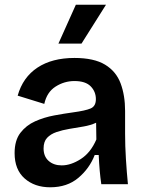

<svg xmlns="http://www.w3.org/2000/svg" viewBox="-20 -782 617 815"><path d="M193 13Q127 13 84.5 -24.5Q42 -62 42 -132Q42 -186 66.5 -218Q91 -250 129 -267Q167 -284 210 -292Q253 -300 290 -305Q342 -312 364.5 -321.5Q387 -331 387 -361Q387 -393 365 -415.5Q343 -438 296 -438Q253 -438 216 -414.5Q179 -391 168 -341L55 -376Q77 -454 139 -495Q201 -536 296 -536Q379 -536 426 -507.5Q473 -479 492 -428Q511 -377 511 -311V-214Q511 -163 514.5 -107Q518 -51 523 0H410Q402 -54 399 -124H382Q360 -67 312.5 -27Q265 13 193 13ZM242 -80Q281 -80 323 -107Q365 -134 389 -190L388 -261Q364 -250 334.5 -245Q305 -240 275 -235Q245 -230 220 -221.5Q195 -213 180 -197Q165 -181 165 -152Q165 -118 186.5 -99Q208 -80 242 -80ZM326 -597H228L302 -762H430Z"/></svg>

Font: Bricolage Grotesque 10pt SemiBold
Style: Regular
Weight: 600
Designer: Mathieu Triay
Foundry: Atelier Triay
Version: Version 1.000; ttfautohint (v1.8.4.7-5d5b);gftools[0.9.29]